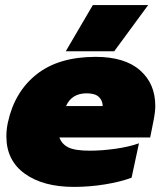

<svg xmlns="http://www.w3.org/2000/svg" viewBox="-20 -718 640 753"><path d="M344 -698H561L428 -517H238ZM5 -183Q5 -210 11 -238Q37 -358 123.5 -426.5Q210 -495 355 -495Q469 -495 529 -442.5Q589 -390 589 -303Q589 -279 582 -244L569 -179H213Q222 -153 248 -140Q274 -127 332 -127Q379 -127 432.5 -134.5Q486 -142 525 -156L496 -21Q453 -5 392.5 5Q332 15 270 15Q149 15 77 -37Q5 -89 5 -183ZM383 -302Q382 -325 367 -338.5Q352 -352 320 -352Q261 -352 239 -302Z"/></svg>

Font: Prompt Black
Style: Italic
Weight: 900
Italic angle: -12°
Designer: Katatrad Team
Foundry: CadsonDemak
Version: Version 1.001